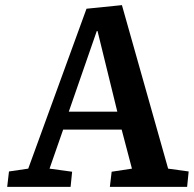

<svg xmlns="http://www.w3.org/2000/svg" viewBox="-20 -728 756 748"><path d="M455 -708 635 -71 715 -60 709 0H408L415 -59L494 -71L454 -223H226L173 -71L261 -59L255 0H8L15 -60L90 -71L317 -694ZM248 -293H437L360 -607H357Z"/></svg>

Font: Literata 12pt SemiBold
Style: Italic
Weight: 600
Italic angle: -2°
Designer: Latin by Veronika Burian and Jose Scaglione. Greek by Irene Vlachou. Cyrillic by Vera Evstafieva
Foundry: TypeTogether
Version: Version 3.002